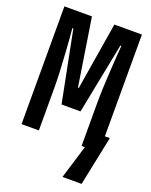

<svg xmlns="http://www.w3.org/2000/svg" viewBox="-166 -803 863 1094"><g transform="rotate(20 265.0 -255.5)"><path d="M30 0V-714H197L261 -305H266L333 -714H500V-97H530L468 203H352L414 0H394V-259Q394 -302 396 -355Q398 -408 401.5 -460Q405 -512 407.5 -553Q410 -594 412 -613H406L321 -183H206L121 -613H115Q117 -596 120 -555.5Q123 -515 126.5 -462.5Q130 -410 132.5 -355Q135 -300 135 -254V0Z"/></g></svg>

Font: Noto Sans Mono Condensed SemiBold
Style: Regular
Weight: 600
Width: 3
Designer: Monotype Design Team
Foundry: Monotype Imaging Inc.
Version: Version 2.014